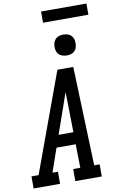

<svg xmlns="http://www.w3.org/2000/svg" viewBox="-141 -1189 782 1251"><g transform="rotate(-10 250.0 -563.5)"><path d="M-24 0V-80H23L263 -735H368L391 -80H427V0H252V-80H299L296 -236H169L115 -80H151V0ZM295 -316 292 -490Q291 -513 291 -536.5Q291 -560 290 -583Q282 -560 274 -536.5Q266 -513 258 -490L197 -316ZM340 -816Q324 -816 308.5 -821.5Q293 -827 283.5 -839.5Q274 -852 271.5 -868.5Q269 -885 272 -902Q274 -913 280 -924Q286 -935 296 -942Q306 -949 317.5 -951.5Q329 -954 340 -954Q357 -954 372 -948.5Q387 -943 396.5 -930.5Q406 -918 408.5 -901.5Q411 -885 408 -868Q407 -857 401 -846Q395 -835 385 -828Q375 -821 363.5 -818.5Q352 -816 340 -816ZM224 -1053V-1127H524V-1053Z"/></g></svg>

Font: Iosevka Slab Medium Oblique
Style: Regular
Weight: 500
Italic angle: -9°
Monospace: yes
Designer: Belleve Invis
Foundry: Belleve Invis
Version: Version 11.1.1; ttfautohint (v1.8.3)